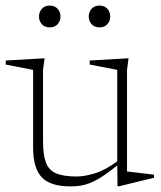

<svg xmlns="http://www.w3.org/2000/svg" viewBox="-22 -657 575 687"><path d="M132 -150.5Q132 -101.5 142.8 -74.2Q153.5 -47 179.8 -36.2Q206 -25.5 252.5 -25.5Q281 -25.5 318.8 -37.2Q356.5 -49 401.5 -82.5L409.5 -75Q376.5 -47.5 351.5 -30.5Q326.5 -13.5 306.2 -4.8Q286 4 268 7Q250 10 231 10Q157.5 10 127 -23Q96.5 -56 96.5 -129V-407L-1.5 -426V-440.5L137.5 -448.5L132 -407ZM398.5 9.5 397.5 -71.5V-407L299 -426V-440.5L438 -448.5L432.5 -407V-43.5Q437 -43 449.5 -41.5Q462 -40 477.5 -38.2Q493 -36.5 507 -34.8Q521 -33 529 -32V-21L404 9.5ZM156 -559Q138 -559 127.8 -570.5Q117.5 -582 117.5 -598Q117.5 -614 127.8 -625.5Q138 -637 156 -637Q174 -637 184.2 -625.5Q194.5 -614 194.5 -598Q194.5 -582 184.2 -570.5Q174 -559 156 -559ZM334 -559Q316 -559 305.8 -570.5Q295.5 -582 295.5 -598Q295.5 -614 305.8 -625.5Q316 -637 334 -637Q352 -637 362.2 -625.5Q372.5 -614 372.5 -598Q372.5 -582 362.2 -570.5Q352 -559 334 -559Z"/></svg>

Font: Newsreader 16pt 16pt ExtraLight
Style: Regular
Weight: 250
Version: Version 1.003